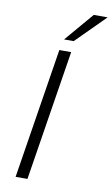

<svg xmlns="http://www.w3.org/2000/svg" viewBox="-100 -972 596 1022"><g transform="rotate(10 198.0 -460.5)"><path d="M61 0 173 -705H237L125 0ZM188 -765 321 -921H396L240 -765Z"/></g></svg>

Font: Nunito Sans 7pt Condensed Light
Style: Italic
Weight: 300
Width: 3
Italic angle: -9°
Designer: Vernon Adams
Foundry: Vernon Adams
Version: Version 3.101;gftools[0.9.27]